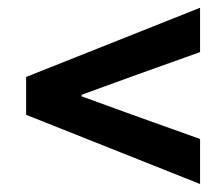

<svg xmlns="http://www.w3.org/2000/svg" viewBox="-20 -573 549 485"><path d="M485.4 -108.2 46 -283V-378.6L485.4 -553.4V-441.4L314.8 -380.4L186.2 -333.6V-329.6L314.8 -282.9L485.4 -221.9Z"/></svg>

Font: Source Sans Variable
Style: Italic
Weight: 200
Italic angle: -11°
Designer: Paul D. Hunt
Foundry: Adobe Systems Incorporated
Version: Version 3.006;hotconv 1.0.111;makeotfexe 2.5.65597